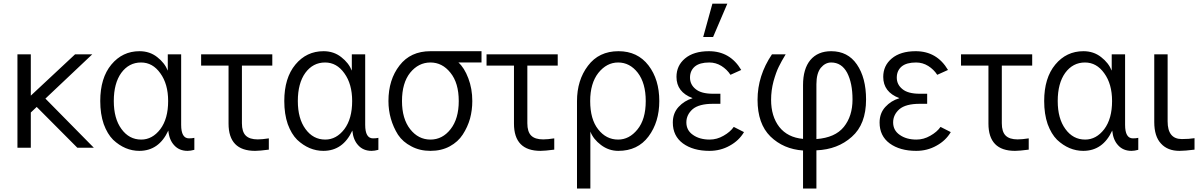

<svg xmlns="http://www.w3.org/2000/svg" viewBox="-20 -831 6762 1080"><path d="M78.1 0Q78.1 -130.9 78.1 -525.4Q96.7 -525.4 153.3 -525.4Q153.3 -466.8 153.3 -293Q215.8 -350.6 402.3 -525.4Q426.8 -525.4 499 -525.4Q433.6 -462.9 235.4 -276.4Q303.7 -207 507.8 0Q484.4 0 415 0Q357.4 -57.6 186.5 -229.5Q178.7 -221.7 153.3 -198.2Q153.3 -148.4 153.3 0Q134.8 0 78.1 0Z M543.9 -262.7Q543.9 -392.6 606.4 -467.8Q668.9 -543 764.6 -543Q822.3 -543 864.3 -509.8Q906.2 -477.5 923.8 -433.6Q923.8 -463.9 923.8 -525.4Q942.4 -525.4 999 -525.4Q999 -425.8 999 -128.9Q999 -52.7 1043 -52.7Q1061.5 -52.7 1073.2 -55.7Q1073.2 -33.2 1073.2 11.7Q1051.8 17.6 1035.2 17.6Q988.3 17.6 960 -13.7Q931.6 -43.9 926.8 -96.7Q874 17.6 763.7 17.6Q723.6 17.6 686.5 2Q649.4 -13.7 616.2 -44.9Q584 -77.1 563.5 -132.8Q543.9 -189.5 543.9 -262.7ZM620.1 -262.7Q620.1 -164.1 663.1 -105.5Q706.1 -45.9 774.4 -45.9Q836.9 -45.9 881.8 -104.5Q925.8 -163.1 925.8 -262.7Q925.8 -358.4 881.8 -418.9Q838.9 -479.5 773.4 -479.5Q705.1 -479.5 662.1 -420.9Q620.1 -362.3 620.1 -262.7Z M1111.3 -461.9Q1111.3 -477.5 1111.3 -525.4Q1210.9 -525.4 1511.7 -525.4Q1511.7 -509.8 1511.7 -461.9Q1468.8 -461.9 1340.8 -461.9Q1340.8 -380.9 1340.8 -137.7Q1340.8 -89.8 1362.3 -68.4Q1383.8 -46.9 1429.7 -46.9Q1455.1 -46.9 1492.2 -52.7Q1492.2 -31.2 1492.2 10.7Q1439.5 17.6 1415 17.6Q1265.6 17.6 1265.6 -135.7Q1265.6 -244.1 1265.6 -461.9Q1227.5 -461.9 1111.3 -461.9Z M1579.1 -262.7Q1579.1 -392.6 1641.6 -467.8Q1704.1 -543 1799.8 -543Q1857.4 -543 1899.4 -509.8Q1941.4 -477.5 1959 -433.6Q1959 -463.9 1959 -525.4Q1977.5 -525.4 2034.2 -525.4Q2034.2 -425.8 2034.2 -128.9Q2034.2 -52.7 2078.1 -52.7Q2096.7 -52.7 2108.4 -55.7Q2108.4 -33.2 2108.4 11.7Q2086.9 17.6 2070.3 17.6Q2023.4 17.6 1995.1 -13.7Q1966.8 -43.9 1961.9 -96.7Q1909.2 17.6 1798.8 17.6Q1758.8 17.6 1721.7 2Q1684.6 -13.7 1651.4 -44.9Q1619.1 -77.1 1598.6 -132.8Q1579.1 -189.5 1579.1 -262.7ZM1655.3 -262.7Q1655.3 -164.1 1698.2 -105.5Q1741.2 -45.9 1809.6 -45.9Q1872.1 -45.9 1917 -104.5Q1960.9 -163.1 1960.9 -262.7Q1960.9 -358.4 1917 -418.9Q1874 -479.5 1808.6 -479.5Q1740.2 -479.5 1697.3 -420.9Q1655.3 -362.3 1655.3 -262.7Z M2165 -262.7Q2165 -382.8 2227.5 -462.9Q2289.1 -543 2401.4 -543Q2497.1 -543 2688.5 -543Q2688.5 -527.3 2688.5 -479.5Q2656.2 -479.5 2558.6 -479.5Q2591.8 -450.2 2614.3 -390.6Q2636.7 -332 2636.7 -262.7Q2636.7 -211.9 2624 -164.1Q2610.4 -116.2 2583 -74.2Q2556.6 -33.2 2509.8 -7.8Q2462.9 17.6 2401.4 17.6Q2340.8 17.6 2293.9 -7.8Q2246.1 -32.2 2218.8 -73.2Q2192.4 -115.2 2178.7 -163.1Q2165 -210.9 2165 -262.7ZM2241.2 -262.7Q2241.2 -163.1 2287.1 -104.5Q2333 -45.9 2401.4 -45.9Q2468.8 -45.9 2514.6 -104.5Q2560.5 -163.1 2560.5 -262.7Q2560.5 -364.3 2513.7 -421.9Q2467.8 -479.5 2401.4 -479.5Q2334 -479.5 2287.1 -421.9Q2241.2 -364.3 2241.2 -262.7Z M2716.8 -461.9Q2716.8 -477.5 2716.8 -525.4Q2816.4 -525.4 3117.2 -525.4Q3117.2 -509.8 3117.2 -461.9Q3074.2 -461.9 2946.3 -461.9Q2946.3 -380.9 2946.3 -137.7Q2946.3 -89.8 2967.8 -68.4Q2989.3 -46.9 3035.2 -46.9Q3060.5 -46.9 3097.7 -52.7Q3097.7 -31.2 3097.7 10.7Q3044.9 17.6 3020.5 17.6Q2871.1 17.6 2871.1 -135.7Q2871.1 -244.1 2871.1 -461.9Q2833 -461.9 2716.8 -461.9Z M3457 -45.9Q3519.5 -45.9 3565.4 -102.5Q3612.3 -159.2 3612.3 -262.7Q3612.3 -363.3 3567.4 -421.9Q3522.5 -479.5 3457 -479.5Q3392.6 -479.5 3345.7 -420.9Q3299.8 -362.3 3299.8 -262.7Q3299.8 -160.2 3344.7 -103.5Q3389.6 -45.9 3457 -45.9ZM3225.6 229.5Q3225.6 106.4 3225.6 -261.7Q3225.6 -379.9 3287.1 -460.9Q3348.6 -543 3459 -543Q3566.4 -543 3627.9 -462.9Q3688.5 -383.8 3688.5 -262.7Q3688.5 -144.5 3627.9 -63.5Q3567.4 17.6 3458 17.6Q3404.3 17.6 3360.4 -15.6Q3317.4 -47.9 3300.8 -90.8Q3300.8 15.6 3300.8 229.5Q3282.2 229.5 3225.6 229.5Z M3764.6 -141.6Q3764.6 -194.3 3796.9 -229.5Q3829.1 -264.6 3875 -278.3Q3875 -278.3 3875 -279.3Q3785.2 -313.5 3785.2 -398.4Q3785.2 -461.9 3833 -502Q3881.8 -543 3967.8 -543Q4086.9 -543 4149.4 -437.5Q4128.9 -428.7 4088.9 -410.2Q4069.3 -440.4 4038.1 -460Q4006.8 -479.5 3969.7 -479.5Q3916 -479.5 3888.7 -457Q3861.3 -433.6 3861.3 -394.5Q3861.3 -355.5 3892.6 -330.1Q3923.8 -303.7 3990.2 -303.7Q4003.9 -303.7 4032.2 -303.7Q4032.2 -290 4032.2 -247.1Q4021.5 -247.1 3990.2 -247.1Q3912.1 -247.1 3876 -216.8Q3840.8 -185.5 3840.8 -142.6Q3840.8 -97.7 3877.9 -72.3Q3915 -45.9 3971.7 -45.9Q4012.7 -45.9 4049.8 -67.4Q4087.9 -88.9 4107.4 -117.2Q4127 -107.4 4165 -87.9Q4136.7 -40 4085 -11.7Q4033.2 17.6 3970.7 17.6Q3878.9 17.6 3821.3 -24.4Q3764.6 -66.4 3764.6 -141.6ZM3935.5 -623Q3948.2 -669.9 3987.3 -810.5Q4008.8 -810.5 4071.3 -810.5Q4050.8 -763.7 3991.2 -623Q3977.5 -623 3935.5 -623Z M4241.2 -269.5Q4241.2 -405.3 4322.3 -525.4Q4347.7 -525.4 4399.4 -525.4Q4375 -485.4 4360.4 -455.1Q4345.7 -425.8 4331.1 -374Q4317.4 -322.3 4317.4 -269.5Q4317.4 -176.8 4363.3 -117.2Q4410.2 -57.6 4497.1 -49.8Q4497.1 -150.4 4497.1 -352.5Q4497.1 -443.4 4538.1 -493.2Q4580.1 -543 4655.3 -543Q4749 -543 4799.8 -468.8Q4851.6 -393.6 4851.6 -271.5Q4851.6 -131.8 4771.5 -61.5Q4692.4 9.8 4572.3 14.6Q4572.3 85.9 4572.3 229.5Q4553.7 229.5 4497.1 229.5Q4497.1 175.8 4497.1 15.6Q4386.7 7.8 4313.5 -63.5Q4241.2 -134.8 4241.2 -269.5ZM4572.3 -48.8Q4677.7 -56.6 4726.6 -117.2Q4775.4 -177.7 4775.4 -271.5Q4775.4 -363.3 4745.1 -421.9Q4713.9 -479.5 4655.3 -479.5Q4622.1 -479.5 4596.7 -449.2Q4572.3 -418 4572.3 -357.4Q4572.3 -254.9 4572.3 -48.8Z M4927.7 -141.6Q4927.7 -194.3 4960 -229.5Q4992.2 -264.6 5038.1 -278.3Q5038.1 -278.3 5038.1 -279.3Q4948.2 -313.5 4948.2 -398.4Q4948.2 -461.9 4996.1 -502Q5044.9 -543 5130.9 -543Q5250 -543 5312.5 -437.5Q5292 -428.7 5252 -410.2Q5232.4 -440.4 5201.2 -460Q5169.9 -479.5 5132.8 -479.5Q5079.1 -479.5 5051.8 -457Q5024.4 -433.6 5024.4 -394.5Q5024.4 -355.5 5055.7 -330.1Q5086.9 -303.7 5153.3 -303.7Q5167 -303.7 5195.3 -303.7Q5195.3 -290 5195.3 -247.1Q5184.6 -247.1 5153.3 -247.1Q5075.2 -247.1 5039.1 -216.8Q5003.9 -185.5 5003.9 -142.6Q5003.9 -97.7 5041 -72.3Q5078.1 -45.9 5134.8 -45.9Q5175.8 -45.9 5212.9 -67.4Q5251 -88.9 5270.5 -117.2Q5290 -107.4 5328.1 -87.9Q5299.8 -40 5248 -11.7Q5196.3 17.6 5133.8 17.6Q5042 17.6 4984.4 -24.4Q4927.7 -66.4 4927.7 -141.6Z M5385.7 -461.9Q5385.7 -477.5 5385.7 -525.4Q5485.4 -525.4 5786.1 -525.4Q5786.1 -509.8 5786.1 -461.9Q5743.2 -461.9 5615.2 -461.9Q5615.2 -380.9 5615.2 -137.7Q5615.2 -89.8 5636.7 -68.4Q5658.2 -46.9 5704.1 -46.9Q5729.5 -46.9 5766.6 -52.7Q5766.6 -31.2 5766.6 10.7Q5713.9 17.6 5689.5 17.6Q5540 17.6 5540 -135.7Q5540 -244.1 5540 -461.9Q5502 -461.9 5385.7 -461.9Z M5853.5 -262.7Q5853.5 -392.6 5916 -467.8Q5978.5 -543 6074.2 -543Q6131.8 -543 6173.8 -509.8Q6215.8 -477.5 6233.4 -433.6Q6233.4 -463.9 6233.4 -525.4Q6252 -525.4 6308.6 -525.4Q6308.6 -425.8 6308.6 -128.9Q6308.6 -52.7 6352.5 -52.7Q6371.1 -52.7 6382.8 -55.7Q6382.8 -33.2 6382.8 11.7Q6361.3 17.6 6344.7 17.6Q6297.9 17.6 6269.5 -13.7Q6241.2 -43.9 6236.3 -96.7Q6183.6 17.6 6073.2 17.6Q6033.2 17.6 5996.1 2Q5959 -13.7 5925.8 -44.9Q5893.6 -77.1 5873 -132.8Q5853.5 -189.5 5853.5 -262.7ZM5929.7 -262.7Q5929.7 -164.1 5972.7 -105.5Q6015.6 -45.9 6084 -45.9Q6146.5 -45.9 6191.4 -104.5Q6235.4 -163.1 6235.4 -262.7Q6235.4 -358.4 6191.4 -418.9Q6148.4 -479.5 6083 -479.5Q6014.6 -479.5 5971.7 -420.9Q5929.7 -362.3 5929.7 -262.7Z M6472.7 -144.5Q6472.7 -239.3 6472.7 -525.4Q6491.2 -525.4 6547.9 -525.4Q6547.9 -430.7 6547.9 -148.4Q6547.9 -48.8 6627.9 -48.8Q6668 -48.8 6699.2 -53.7Q6699.2 -32.2 6699.2 10.7Q6644.5 17.6 6614.3 17.6Q6547.9 17.6 6510.7 -23.4Q6472.7 -63.5 6472.7 -144.5Z"/></svg>

Font: Gothic A1
Style: Regular
Weight: 400
Designer: HanYang I&C Co.,Ltd.
Version: Version 2.50